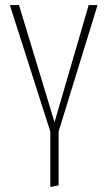

<svg xmlns="http://www.w3.org/2000/svg" viewBox="-20 -540 425 760"><path d="M366.2 -520 211.9 -19V193.8L179.2 200.2V-19L19 -520H55.2L195.8 -56.2L331.1 -520Z"/></svg>

Font: Fira Sans Compressed UltraLight
Style: Regular
Weight: 200
Width: 1
Designer: Carrois Corporate & Edenspiekermann AG
Foundry: Carrois Corporate GbR & Edenspiekermann AG
Version: Version 4.203;PS 004.203;hotconv 1.0.88;makeotf.lib2.5.64775